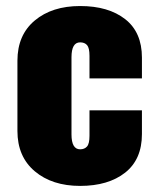

<svg xmlns="http://www.w3.org/2000/svg" viewBox="-20 -609 525 640"><path d="M247.1 10.7Q153.8 10.7 95.9 -38.1Q38.1 -86.9 38.1 -172.4V-406.7Q38.1 -492.2 95.7 -540.5Q153.3 -588.9 247.1 -588.9Q341.3 -588.9 397.2 -545.2Q453.1 -501.5 453.1 -417V-347.7H278.3V-422.9Q278.3 -449.2 270.3 -458.5Q262.2 -467.8 247.1 -467.8Q218.3 -467.8 218.3 -418V-161.1Q218.3 -111.3 247.1 -111.3Q261.7 -111.3 270 -120.6Q278.3 -129.9 278.3 -156.2V-241.2H453.1V-162.1Q453.1 -77.6 397 -33.4Q340.8 10.7 247.1 10.7Z"/></svg>

Font: Oswald
Style: Heavy
Weight: 800
Designer: Vernon Adams
Foundry: Vernon Adams
Version: 3.0; ttfautohint (v0.95) -l 8 -r 50 -G 200 -x 0 -w "G" -W -c